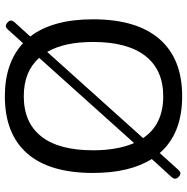

<svg xmlns="http://www.w3.org/2000/svg" viewBox="-10 -736 752 771"><g transform="rotate(-90 365.5 -350.0)"><path d="M583 -352Q583 -467 543 -536L197 -151Q251 -70 365 -70Q471 -70 527 -142Q583 -214 583 -352ZM177 -187 519 -568Q465 -630 365 -630Q259 -630 203.5 -559.5Q148 -489 148 -352Q148 -254 177 -187ZM674 -352Q674 -177 595 -85.5Q516 6 365 6Q215 6 137 -84L70 -10Q62 -1 56 -1Q49 -1 41.5 -8Q34 -15 34 -22Q34 -29 40 -36L113 -116Q57 -205 57 -352Q57 -527 135.5 -616.5Q214 -706 365 -706Q499 -706 578 -633L633 -694Q640 -702 647 -702Q654 -702 661.5 -695Q669 -688 669 -682Q669 -676 663 -668L605 -604Q674 -514 674 -352Z"/></g></svg>

Font: mmAsap
Style: Regular
Weight: 400
Designer: Pablo Cosgaya
Foundry: Omnibus-Type
Version: Version 1.001